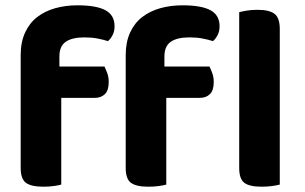

<svg xmlns="http://www.w3.org/2000/svg" viewBox="-20 -697 1150 724"><path d="M966 7Q921 7 901.5 -7.5Q882 -22 882 -64V-651Q892 -654 910.5 -657Q929 -660 951 -660Q995 -660 1015 -645Q1035 -630 1035 -588V-1Q1024 2 1006 4.5Q988 7 966 7ZM204 -446H374Q379 -436 384.5 -421Q390 -406 390 -388Q390 -356 375.5 -342Q361 -328 338 -328H211V-1Q201 2 183 4.5Q165 7 143 7Q98 7 78 -7.5Q58 -22 58 -64V-489Q58 -538 74.5 -574Q91 -610 120 -632.5Q149 -655 188 -666Q227 -677 272 -677Q343 -677 377.5 -658.5Q412 -640 412 -598Q412 -579 404.5 -564.5Q397 -550 387 -542Q368 -548 346.5 -552Q325 -556 298 -556Q252 -556 228 -539.5Q204 -523 204 -484ZM600 -446H770Q775 -436 780.5 -421Q786 -406 786 -388Q786 -356 771.5 -342Q757 -328 734 -328H607V-1Q597 2 579 4.5Q561 7 539 7Q494 7 474 -7.5Q454 -22 454 -64V-489Q454 -538 470.5 -574Q487 -610 516 -632.5Q545 -655 584 -666Q623 -677 668 -677Q739 -677 773.5 -658.5Q808 -640 808 -598Q808 -579 800.5 -564.5Q793 -550 783 -542Q764 -548 742.5 -552Q721 -556 694 -556Q648 -556 624 -539.5Q600 -523 600 -484Z"/></svg>

Font: Baloo Bhaina 2
Style: Bold
Weight: 700
Designer: Yesha Goshar, Manish Minz, Shuchita Grover and Ek Type
Foundry: Ek Type
Version: Version 1.640;hotconv 1.0.111;makeotfexe 2.5.65597; ttfautoh